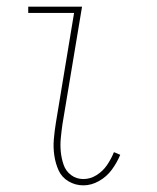

<svg xmlns="http://www.w3.org/2000/svg" viewBox="-20 -550 472 578"><path d="M231 8Q255 8 278 -5Q301 -18 316.5 -39Q332 -60 342 -84L323 -92Q315 -72 302.5 -53.5Q290 -35 271 -23Q252 -11 231 -11Q210 -11 194 -23Q178 -35 171.5 -54Q165 -73 163 -93Q161 -113 163 -134Q165 -155 168 -176L227 -530H65V-511H203L148 -179Q144 -154 142 -130Q140 -106 143.5 -82Q147 -58 156.5 -37Q166 -16 186.5 -4Q207 8 231 8Z"/></svg>

Font: Iosevka Sparkle Thin
Style: Italic
Weight: 100
Italic angle: -9°
Designer: Belleve Invis
Foundry: Belleve Invis
Version: Version 4.5.0; ttfautohint (v1.8.3)